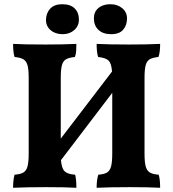

<svg xmlns="http://www.w3.org/2000/svg" viewBox="-20 -887 820 910"><path d="M732 -59Q739 -39 739 3Q687 0 597 0Q500 0 438 3Q438 -35 446 -59Q474 -61 487.5 -69.5Q501 -78 506.5 -98.5Q512 -119 512 -160V-447L269 -128Q272 -89 286.5 -75Q301 -61 336 -59Q342 -38 342 3Q291 0 200 0Q104 0 42 3Q42 -33 49 -59Q77 -61 91 -69.5Q105 -78 110.5 -98.5Q116 -119 116 -160V-517Q116 -558 110.5 -577.5Q105 -597 91.5 -605.5Q78 -614 49 -617Q42 -639 42 -679Q93 -676 195 -676Q282 -676 342 -679Q342 -662 341 -646Q340 -630 335 -617Q307 -614 293 -606Q279 -598 273.5 -578Q268 -558 268 -517V-230L511 -548Q508 -587 494.5 -600Q481 -613 445 -617Q438 -639 438 -679Q491 -676 591 -676Q679 -676 739 -679Q739 -639 731 -617Q703 -614 689.5 -606Q676 -598 670.5 -578Q665 -558 665 -517V-160Q665 -119 670.5 -98.5Q676 -78 690 -69.5Q704 -61 732 -59ZM198 -792Q198 -824 217.5 -845.5Q237 -867 275 -867Q314 -867 334 -847Q354 -827 354 -794Q354 -764 332 -744.5Q310 -725 277 -725Q242 -725 220 -744Q198 -763 198 -792ZM425 -800Q425 -831 446.5 -849Q468 -867 503 -867Q537 -867 559.5 -848Q582 -829 582 -800Q582 -768 564 -746.5Q546 -725 507 -725Q468 -725 446.5 -745.5Q425 -766 425 -800Z"/></svg>

Font: Vollkorn SC
Style: Bold
Weight: 700
Designer: Friedrich Althausen
Foundry: Friedrich Althausen
Version: Version 4.015